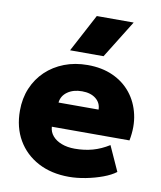

<svg xmlns="http://www.w3.org/2000/svg" viewBox="-87 -839 775 923"><g transform="rotate(10 301.0 -378.0)"><path d="M312 15Q226 15 161.5 -19.2Q97 -53.5 61.2 -114.8Q25.5 -176 25.5 -258Q25.5 -318 46.5 -367.8Q67.5 -417.5 105.5 -453.8Q143.5 -490 195.2 -510Q247 -530 309 -530Q378.5 -530 432.2 -505.8Q486 -481.5 521 -437.8Q556 -394 569.2 -335.5Q582.5 -277 569 -208H190Q191.5 -182.5 207.8 -163.5Q224 -144.5 252 -133.8Q280 -123 316.5 -123Q363 -123 403.5 -134.2Q444 -145.5 483 -170L538 -48.5Q514.5 -30.5 476.2 -16.2Q438 -2 394.5 6.5Q351 15 312 15ZM201.5 -328H397Q396.5 -361 371.2 -381Q346 -401 304 -401Q261.5 -401 233.2 -381Q205 -361 201.5 -328ZM212.5 -585 310.5 -769.5H490.5L376 -585Z"/></g></svg>

Font: Geologica Thin Cursive ExtraBold
Style: Regular
Weight: 800
Version: Version 1.010;gftools[0.9.28]